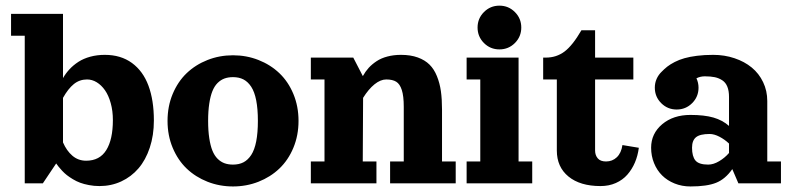

<svg xmlns="http://www.w3.org/2000/svg" viewBox="-20 -655 2835 686"><path d="M354.5 -459Q411.6 -459 451.3 -430.1Q491 -401.1 510.4 -349Q529.8 -296.9 529.8 -224.4Q529.8 -171.4 515.1 -127.3Q500.5 -83.3 474.7 -53.3Q449 -23.4 413.2 -6.8Q377.4 9.8 335.4 9.8Q315.9 9.8 297.9 6.3Q279.8 2.9 266.4 -2.1Q252.9 -7.1 240.1 -14.9Q227.3 -22.7 218.9 -29.3Q210.4 -35.9 202 -44.9Q193.6 -54 189.6 -59.1Q185.5 -64.2 180.7 -71L133.1 0H68.4V-527.3H19.5V-605.5H205.1V-376Q215.1 -393.3 228.5 -407.7Q241.9 -422.1 260.1 -434Q278.3 -445.8 302.5 -452.4Q326.7 -459 354.5 -459ZM205.1 -146.2Q218 -116.2 238.8 -98.5Q259.5 -80.8 287.8 -80.8Q336.2 -80.8 359.7 -118.7Q383.3 -156.5 383.3 -226.1Q383.3 -258.8 375.6 -286.5Q367.9 -314.2 355.1 -332.5Q342.3 -350.8 325.7 -361Q309.1 -371.1 291 -371.1Q264.2 -371.1 243.8 -354.6Q223.4 -338.1 205.1 -305.4Z M721.6 -440.7Q764.4 -457.5 812.5 -457.5Q860.6 -457.5 903.4 -440.7Q946.3 -423.8 978 -393.7Q1009.8 -363.5 1028.2 -319.3Q1046.6 -275.1 1046.6 -223.1Q1046.6 -171.1 1028.2 -127Q1009.8 -82.8 978 -52.6Q946.3 -22.5 903.4 -5.6Q860.6 11.2 812.5 11.2Q764.4 11.2 721.6 -5.6Q678.7 -22.5 647.1 -52.6Q615.5 -82.8 597 -127Q578.6 -171.1 578.6 -223.1Q578.6 -275.1 597 -319.3Q615.5 -363.5 647.1 -393.7Q678.7 -423.8 721.6 -440.7ZM812.5 -379.4Q795.4 -379.4 782 -374.5Q768.6 -369.6 757.3 -358.4Q746.1 -347.2 738.9 -329.3Q731.7 -311.5 727.7 -284.9Q723.6 -258.3 723.6 -223.1Q723.6 -188 727.7 -161.4Q731.7 -134.8 738.9 -116.9Q746.1 -99.1 757.3 -87.9Q768.6 -76.7 782 -71.8Q795.4 -66.9 812.5 -66.9Q834 -66.9 849.9 -75.1Q865.7 -83.3 877.6 -101.3Q889.4 -119.4 895.4 -149.9Q901.4 -180.4 901.4 -223.1Q901.4 -265.9 895.4 -296.4Q889.4 -326.9 877.6 -345Q865.7 -363 849.9 -371.2Q834 -379.4 812.5 -379.4Z M1412.8 -459Q1447 -459 1472.7 -449.7Q1498.3 -440.4 1514.6 -424.2Q1531 -408 1541.1 -382.9Q1551.3 -357.9 1555.3 -329.2Q1559.3 -300.5 1559.3 -263.7V-78.1H1608.2V0H1373.8V-78.1H1422.6V-273.4Q1422.6 -312 1415.6 -333.5Q1408.7 -355 1395.6 -363Q1382.6 -371.1 1360.1 -371.1Q1339.6 -371.1 1318.1 -353.8Q1296.6 -336.4 1277.3 -305.4L1276.1 -78.1H1325V0H1090.6V-78.1H1139.4V-371.1H1090.6V-449.2H1242.2L1276.4 -383.1Q1285.4 -399.4 1297.2 -412.5Q1309.1 -425.5 1325.6 -436.4Q1342 -447.3 1364.3 -453.1Q1386.5 -459 1412.8 -459Z M1709.1 -501.3Q1686.3 -524.2 1686.3 -556.6Q1686.3 -589.1 1709.1 -611.9Q1731.9 -634.8 1764.4 -634.8Q1796.9 -634.8 1819.7 -611.9Q1842.5 -589.1 1842.5 -556.6Q1842.5 -524.2 1819.7 -501.3Q1796.9 -478.5 1764.4 -478.5Q1731.9 -478.5 1709.1 -501.3ZM1647.2 -449.2H1832.8V-78.1H1881.6V0H1647.2V-78.1H1696V-371.1H1647.2Z M2057.4 -546.9H2106.2V-449.2H2242.9V-371.1H2106.2V-117.2Q2106.2 -100.6 2115.6 -89.4Q2125 -78.1 2145.3 -78.1Q2168 -78.1 2183.8 -93.1Q2199.7 -108.2 2203.9 -136.7L2262.5 -127Q2258.8 -98.4 2248.4 -74.1Q2238 -49.8 2221.4 -30.9Q2204.8 -12 2180.3 -1.1Q2155.8 9.8 2125.7 9.8Q2052.7 9.8 2011.1 -24.3Q1969.5 -58.3 1969.5 -117.2V-371.1H1920.7V-449.2H1930.4Q1968 -449.2 1996.8 -470.7Q2025.6 -492.2 2057.4 -546.9Z M2721.4 -294.2V-78.1H2770.3V0H2618.2L2596.4 -50.8Q2571.5 -15.1 2538.7 -2Q2505.9 11.2 2447 11.2Q2416.5 11.2 2390.3 0.6Q2364 -10 2345.6 -28.3Q2327.1 -46.6 2316.8 -72.3Q2306.4 -97.9 2306.4 -127.2Q2306.4 -177.7 2345.9 -211.1Q2385.5 -244.4 2447 -244.4Q2496.6 -244.4 2529.1 -235Q2561.5 -225.6 2584.7 -205.1V-308.6Q2584.7 -330.6 2578.7 -345.3Q2572.8 -360.1 2560.8 -368Q2548.8 -376 2533.9 -379.2Q2519 -382.3 2498.3 -382.3Q2481.7 -382.3 2468.3 -375.2Q2475.8 -359.4 2475.8 -341.8Q2475.8 -309.3 2453 -286.5Q2430.2 -263.7 2397.7 -263.7Q2365.2 -263.7 2342.4 -286.5Q2319.6 -309.3 2319.6 -341.8Q2319.6 -358.4 2326 -373Q2332.5 -387.7 2344 -398.7Q2353.8 -408.9 2364.3 -417.1Q2374.8 -425.3 2390.7 -433.5Q2406.7 -441.7 2425.5 -447Q2444.3 -452.4 2470.6 -455.7Q2496.8 -459 2528.1 -459Q2568.6 -459 2604.2 -447Q2639.9 -435.1 2665.8 -413.8Q2691.7 -392.6 2706.5 -361.6Q2721.4 -330.6 2721.4 -294.2ZM2584.7 -108.4V-142.1Q2569.6 -156.5 2550.7 -166.4Q2531.7 -176.3 2515.6 -176.3Q2481 -176.3 2466.8 -164.7Q2452.6 -153.1 2452.6 -127.2Q2452.6 -96.2 2464.8 -81.5Q2477.1 -66.9 2510.3 -66.9Q2529.1 -66.9 2549.4 -79Q2569.8 -91.1 2584.7 -108.4Z"/></svg>

Font: Orelega One
Style: Regular
Weight: 400
Version: Version 1.1 ; ttfautohint (v1.8.3)